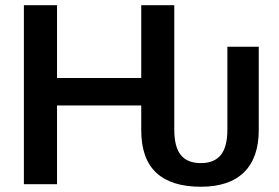

<svg xmlns="http://www.w3.org/2000/svg" viewBox="-20 -708 1073 738"><path d="M649.9 -210Q649.9 -143.1 675 -112.1Q700.2 -81.1 752 -81.1Q803.7 -81.1 828.9 -112.5Q854 -144 854 -210V-528.3H974.6V-208Q974.6 -101.6 918 -45.9Q861.3 9.8 752 9.8Q638.7 9.8 580.8 -43.9Q522.9 -97.7 522.9 -207.5V-302.7H199.2V0H71.8V-688H199.2V-408.2H522.9V-688H649.9Z"/></svg>

Font: Arimo SemiBold
Style: Regular
Weight: 600
Designer: Steve Matteson
Foundry: Monotype Imaging Inc.
Version: Version 1.33